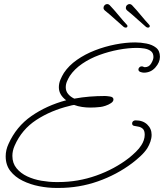

<svg xmlns="http://www.w3.org/2000/svg" viewBox="-20 -852 808 946"><path d="M257 74Q216 74 172.5 65.5Q129 57 91.5 38.5Q54 20 31 -9.5Q8 -39 8 -82Q8 -113 22 -143Q60 -228 134.5 -280Q209 -332 306 -358Q270 -385 270 -422Q270 -441 277.5 -459Q285 -477 295 -493Q319 -529 359 -557Q399 -585 448 -604Q497 -623 548.5 -633Q600 -643 646 -643Q673 -643 701.5 -637.5Q730 -632 749 -617Q768 -602 768 -572Q768 -545 745.5 -519.5Q723 -494 689 -494Q681 -494 671.5 -497.5Q662 -501 662 -510Q662 -515 666.5 -520Q671 -525 678 -525Q683 -525 686.5 -523Q690 -521 694 -521Q714 -521 725 -539.5Q736 -558 736 -571Q736 -591 723 -600.5Q710 -610 691.5 -613Q673 -616 655 -616Q612 -616 564 -607Q516 -598 469.5 -581Q423 -564 385 -538Q347 -512 324 -478Q316 -465 310 -451Q304 -437 304 -422Q304 -403 315.5 -389Q327 -375 346 -366Q384 -373 421.5 -376Q459 -379 497 -379Q505 -379 522 -376.5Q539 -374 539 -362Q539 -352 527 -344Q515 -336 500 -331Q485 -326 475 -325Q450 -322 425 -322Q405 -322 384.5 -325Q364 -328 345 -335Q339 -334 333.5 -333Q328 -332 322 -330Q231 -308 159 -261Q87 -214 52 -134Q41 -109 41 -84Q41 -48 61.5 -23Q82 2 114 17Q146 32 184 38.5Q222 45 256 45H268Q364 45 454.5 13Q545 -19 617 -75Q633 -88 649.5 -104Q666 -120 676 -136Q684 -148 688.5 -161.5Q693 -175 693 -188Q693 -209 683.5 -217.5Q674 -226 662 -228Q650 -230 640.5 -232Q631 -234 631 -244Q631 -251 636 -255Q641 -259 648 -259Q684 -259 705.5 -238.5Q727 -218 727 -188Q727 -171 721 -154Q715 -137 706 -122Q693 -102 672 -82.5Q651 -63 631 -48Q555 9 462.5 41.5Q370 74 269 74ZM599 -716Q595 -716 590 -719Q572 -734 547 -757Q522 -780 497 -800Q490 -806 490 -813Q490 -821 495.5 -826.5Q501 -832 508 -832Q515 -832 520 -827Q541 -805 564.5 -776.5Q588 -748 605 -730Q608 -727 608 -724Q608 -716 599 -716ZM709 -716Q705 -716 700 -719Q682 -734 657 -757Q632 -780 607 -800Q600 -806 600 -813Q600 -821 605.5 -826.5Q611 -832 618 -832Q625 -832 630 -827Q651 -805 674.5 -776.5Q698 -748 715 -730Q718 -727 718 -724Q718 -716 709 -716Z"/></svg>

Font: Ms Madi
Style: Regular
Weight: 400
Designer: Robert E. Leuschke
Foundry: Robert E. Leuschke
Version: Version 1.010; ttfautohint (v1.8.3)